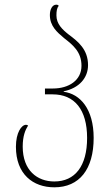

<svg xmlns="http://www.w3.org/2000/svg" viewBox="-20 -790 474 820"><path d="M212 10C319 10 380 -67 380 -201C380 -325 322 -389 252 -398V-400C319 -414 356 -458 356 -512C356 -579 313 -613 274 -642C246 -664 221 -688 221 -724C221 -743 223 -756 231 -765C228 -769 225 -770 220 -770C204 -770 193 -751 193 -726C193 -679 223 -653 254 -627C291 -598 328 -569 328 -509C328 -447 274 -412 206 -412H172V-387H205C298 -387 352 -322 352 -201C352 -80 300 -15 212 -15C139 -15 77 -62 77 -164C77 -209 88 -235 100 -254C97 -256 94 -257 91 -257C72 -257 48 -224 48 -163C48 -46 121 10 212 10Z"/></svg>

Font: Noto Serif Georgian Condensed Thin
Style: Regular
Weight: 100
Width: 3
Designer: Monotype Design Team, Akaki Razmadze
Foundry: Google LLC
Version: Version 2.003